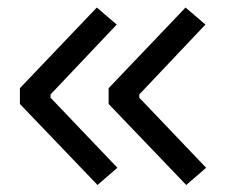

<svg xmlns="http://www.w3.org/2000/svg" viewBox="-20 -520 626 523"><path d="M245.6 -16.1 34.2 -236.8V-279.8L243.7 -499.5L297.9 -453.1L117.7 -262.7V-253.9L299.8 -63ZM487.3 -16.1 275.9 -236.8V-279.8L485.4 -499.5L539.6 -453.1L359.4 -262.7V-253.9L541.5 -63Z"/></svg>

Font: CaskaydiaMono NF SemiLight
Style: Regular
Weight: 350
Designer: Aaron Bell
Foundry: Saja Typeworks
Version: Version 2111.001; ttfautohint (v1.8.4);Nerd Fonts 3.1.1